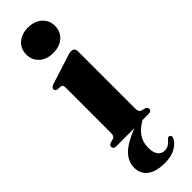

<svg xmlns="http://www.w3.org/2000/svg" viewBox="-310 -696 916 916"><g transform="rotate(-45 148.0 -238.0)"><path d="M149 -527Q105.5 -527 79 -551Q52.5 -575 52.5 -613Q52.5 -650.5 79 -674.5Q105.5 -698.5 149 -698.5Q193 -698.5 219.8 -674.5Q246.5 -650.5 246.5 -613Q246.5 -575 219.8 -551Q193 -527 149 -527ZM238 -449.5V-63.5Q238 -40 252 -36L271 -31Q284.5 -26.5 284.5 -15.5Q284.5 0 264.5 0H223.5Q186 22 167.8 48.8Q149.5 75.5 149.5 113Q149.5 147 162.8 162.8Q176 178.5 196 178.5Q211 178.5 223.2 170.8Q235.5 163 244 151.5Q252.5 142 260.5 145Q265 146.5 267.5 151.8Q270 157 265.5 166Q255 189 226.5 205Q198 221 155 221Q97 221 65.8 197.8Q34.5 174.5 34.5 132Q34.5 93 64.8 61Q95 29 169 0H47Q27.5 0 27.5 -15.5Q27.5 -26 40.5 -31L60 -36Q74 -40.5 74 -63.5V-370.5Q74 -387 61.5 -389L39.5 -390.5Q27 -393.5 27 -404.5Q27 -415 43.5 -421.5L175.5 -463.5Q202 -473.5 213.5 -473.5Q238 -473.5 238 -449.5Z"/></g></svg>

Font: Fraunces 72pt S000
Style: Bold
Weight: 700
Version: Version 1.000; ttfautohint (v1.8.3)